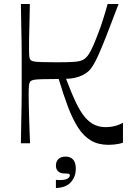

<svg xmlns="http://www.w3.org/2000/svg" viewBox="-20 -720 671 965"><path d="M85 0Q86 -72 87 -118Q88 -164 88.5 -194.5Q89 -225 89 -247.5Q89 -270 89 -293.5Q89 -317 89 -350Q89 -383 89 -406.5Q89 -430 89 -452.5Q89 -475 88.5 -505.5Q88 -536 87 -582Q86 -628 85 -700H130Q129 -637 128 -600Q127 -563 126.5 -542Q126 -521 126 -505Q126 -489 126 -470Q126 -445 127.5 -434.5Q129 -424 134 -418Q140 -413 151 -411Q162 -409 188 -408Q214 -407 263 -407Q316 -407 343.5 -408.5Q371 -410 384 -414Q397 -418 406 -425Q421 -436 435.5 -463.5Q450 -491 462 -523Q475 -555 483.5 -579Q492 -603 498 -622.5Q504 -642 509.5 -660Q515 -678 521 -700H576Q539 -602 514.5 -539.5Q490 -477 474 -442Q458 -407 447 -390Q436 -373 427 -364Q413 -351 394.5 -342Q376 -333 354.5 -328.5Q333 -324 312 -324Q339 -252 361.5 -205Q384 -158 407 -131Q430 -104 455.5 -92.5Q481 -81 512 -81Q526 -81 542 -83.5Q558 -86 573 -91.5Q588 -97 598 -103V-3Q591 0 579 2.5Q567 5 553 6.5Q539 8 526 8Q474 8 437.5 -13.5Q401 -35 373.5 -77Q346 -119 322.5 -181Q299 -243 275 -323Q219 -323 190.5 -322Q162 -321 151 -319Q140 -317 134 -312Q127 -305 125.5 -290Q124 -275 124 -242Q124 -234 124.5 -205.5Q125 -177 126 -139Q127 -101 128.5 -63.5Q130 -26 131 0ZM261 225V184Q265 184 269.5 184.5Q274 185 279 185Q307 185 319 178Q331 171 331 161Q331 155 325.5 153.5Q320 152 306 152Q284 152 272.5 141.5Q261 131 261 112Q261 92 273.5 79.5Q286 67 310 67Q333 67 347 81.5Q361 96 361 128Q361 167 337 195Q313 223 261 225Z"/></svg>

Font: Ojuju Medium
Style: Regular
Weight: 500
Designer: Chisaokwu Joboson, Mirko Velimirovic
Foundry: Udi Foundry
Version: Version 1.000